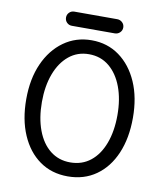

<svg xmlns="http://www.w3.org/2000/svg" viewBox="-93 -923 864 1014"><g transform="rotate(10 339.0 -416.5)"><path d="M339 15Q252 15 188 -30.5Q124 -76 88.5 -158Q53 -240 53 -349Q53 -458 89.5 -540Q126 -622 191 -668.5Q256 -715 340 -715Q425 -715 489 -668.5Q553 -622 589 -540Q625 -458 625 -349Q625 -240 590 -158Q555 -76 490.5 -30.5Q426 15 339 15ZM339 -60Q402 -60 447.5 -96Q493 -132 517.5 -197.5Q542 -263 542 -349Q542 -434 517.5 -499.5Q493 -565 447.5 -602.5Q402 -640 339 -640Q277 -640 231.5 -602.5Q186 -565 161.5 -499.5Q137 -434 137 -349Q137 -263 161.5 -197.5Q186 -132 231.5 -96Q277 -60 339 -60ZM223 -772Q207 -772 196 -783Q185 -794 185 -810Q185 -826 196 -837Q207 -848 223 -848H453Q469 -848 480.5 -837Q492 -826 492 -810Q492 -794 480.5 -783Q469 -772 453 -772Z"/></g></svg>

Font: National Park
Style: Regular
Weight: 400
Designer: Andrea Herstowski, Ben Hoepner
Version: Version 1.009